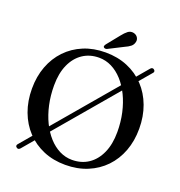

<svg xmlns="http://www.w3.org/2000/svg" viewBox="-158 -1022 1107 1180"><g transform="rotate(20 395.5 -432.5)"><path d="M80.5 20Q74.5 16 74.2 10Q74 4 78.5 -1L685.5 -716.5Q690.5 -722.5 697 -723.5Q703.5 -724.5 709 -719.5Q714.5 -715 715.2 -709.5Q716 -704 711.5 -699L104 17Q98.5 23 92.2 24Q86 25 80.5 20ZM395 -716.5Q474.5 -716.5 539.5 -689.2Q604.5 -662 651.2 -612.2Q698 -562.5 723.2 -494.5Q748.5 -426.5 748.5 -345.5Q748.5 -266 723.5 -199.5Q698.5 -133 651.8 -84.2Q605 -35.5 540.2 -8.8Q475.5 18 396 18Q317.5 18 253 -9.2Q188.5 -36.5 141.8 -86.2Q95 -136 69.8 -204Q44.5 -272 44.5 -353.5Q44.5 -433 69.5 -499.2Q94.5 -565.5 141 -614.2Q187.5 -663 252 -689.8Q316.5 -716.5 395 -716.5ZM629 -280.5Q629 -346.5 615.8 -405.5Q602.5 -464.5 578.8 -513.2Q555 -562 522.5 -597.8Q490 -633.5 451 -653Q412 -672.5 368.5 -672.5Q308 -672.5 262.2 -641.8Q216.5 -611 191 -554.2Q165.5 -497.5 165.5 -418Q165.5 -351.5 178.5 -292.2Q191.5 -233 215.2 -184.2Q239 -135.5 271.2 -99.8Q303.5 -64 342.5 -44.5Q381.5 -25 424.5 -25Q486 -25 531.8 -55.8Q577.5 -86.5 603.2 -143.8Q629 -201 629 -280.5ZM443.5 -844.5Q461.5 -867.5 478 -880Q494.5 -892.5 515.5 -888Q534 -883.5 542.5 -869.2Q551 -855 547 -840Q543 -821.5 528.8 -810Q514.5 -798.5 491.5 -788.5L395 -739.5Q390 -737 383.8 -737.5Q377.5 -738 373.5 -742Q369.5 -746.5 371.5 -751.8Q373.5 -757 377 -762Z"/></g></svg>

Font: Fraunces 12pt
Style: Regular
Weight: 400
Version: Version 1.000;[b76b70a41]